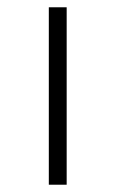

<svg xmlns="http://www.w3.org/2000/svg" viewBox="-20 -507 317 527"><path d="M114 0V-487H163V0Z"/></svg>

Font: Nunito Sans 10pt Expanded ExtraLight
Style: Regular
Weight: 250
Width: 7
Designer: Vernon Adams
Foundry: Vernon Adams
Version: Version 3.101;gftools[0.9.27]